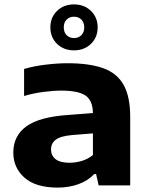

<svg xmlns="http://www.w3.org/2000/svg" viewBox="-20 -843 676 873"><path d="M242.5 10Q142.5 10 91.5 -35Q40.5 -80 40.5 -149.5Q40.5 -225.5 100.2 -268.8Q160 -312 293 -320.5L402.5 -329Q401.5 -387 368.2 -409Q335 -431 258 -431Q223 -431 177 -425Q131 -419 89.5 -406.5V-529.5Q136 -543 189.2 -549.2Q242.5 -555.5 287.5 -555.5Q386 -555.5 449 -533Q512 -510.5 542 -457.2Q572 -404 572 -311.5V0H428.5L417 -51.5H408.5Q379 -20.5 335.5 -5.2Q292 10 242.5 10ZM212 -163.5Q212 -136 232.5 -119.5Q253 -103 296 -103Q323.5 -103 351.5 -111.2Q379.5 -119.5 402.5 -138V-236.5L308.5 -229Q255.5 -224.5 233.8 -208Q212 -191.5 212 -163.5ZM316.5 -614Q270 -614 239.5 -643.5Q209 -673 209 -718.5Q209 -764 239.5 -793.5Q270 -823 316.5 -823Q363 -823 393.5 -793.5Q424 -764 424 -718.5Q424 -673 393.5 -643.5Q363 -614 316.5 -614ZM316.5 -670Q337 -670 350 -683Q363 -696 363 -718.5Q363 -741 350 -754Q337 -767 316.5 -767Q296 -767 283 -754Q270 -741 270 -718.5Q270 -696 283 -683Q296 -670 316.5 -670Z"/></svg>

Font: Encode Sans Expanded Expanded
Style: Bold
Weight: 700
Width: 7
Designer: Multiple Designers
Foundry: Impallari Type
Version: Version 3.000; ttfautohint (v1.8.3) -l 8 -r 50 -G 200 -x 14 